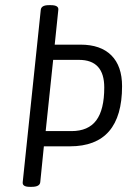

<svg xmlns="http://www.w3.org/2000/svg" viewBox="-20 -722 520 744"><path d="M95 2Q66 2 68 -16L138 -684Q140 -702 169 -702H177Q208 -702 206 -684L192 -549H292Q370 -549 411.5 -507.5Q453 -466 453 -388Q453 -155 251 -155H150L136 -16Q134 2 103 2ZM286 -490H186L157 -214H257Q322 -214 353 -255.5Q384 -297 384 -383Q384 -490 286 -490Z"/></svg>

Font: Asap Condensed Condensed Light
Style: Italic
Weight: 300
Width: 3
Italic angle: -6°
Designer: Pablo Cosgaya
Foundry: Omnibus-Type
Version: Version 3.001; ttfautohint (v1.8.4.7-5d5b)